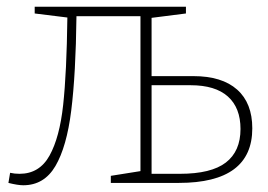

<svg xmlns="http://www.w3.org/2000/svg" viewBox="-20 -543 797 570"><path d="M554 -317Q639 -317 684 -277Q729 -237 729 -162Q729 0 511 0H309V-21L397 -35V-495H207Q205 -323 191.5 -215Q178 -107 144.5 -50Q111 7 49 7Q33 7 5 0L10 -30Q23 -27 38 -27Q97 -27 127 -81Q157 -135 167.5 -231.5Q178 -328 180 -491L83 -503V-523H532V-503L430 -490V-317ZM514 -27Q607 -27 650.5 -60.5Q694 -94 694 -160Q694 -223 656.5 -256.5Q619 -290 546 -290H430V-27Z"/></svg>

Font: Bitter Pro ExtraLight
Style: Regular
Weight: 275
Designer: Sol Matas, and Bitter project Authors
Foundry: Sol Matas
Version: Version 1.010